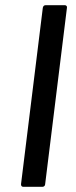

<svg xmlns="http://www.w3.org/2000/svg" viewBox="-20 -720 293 740"><path d="M61 -10 145 -690Q147 -700 156 -700H230Q234 -700 236.5 -697Q239 -694 238 -690L154 -10Q154 -6 151 -3Q148 0 144 0H70Q61 0 61 -10Z"/></svg>

Font: Barlow Medium
Style: Italic
Weight: 500
Italic angle: -7°
Designer: Jeremy Tribby
Foundry: Tribby Type
Version: Version 1.408